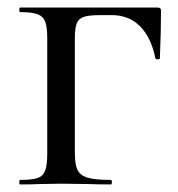

<svg xmlns="http://www.w3.org/2000/svg" viewBox="-20 -488 470 508"><path d="M33 -12Q65 -12 79.5 -17Q94 -22 99.5 -36.5Q105 -51 105 -81V-387Q105 -417 99.5 -431Q94 -445 79 -450.5Q64 -456 33 -456Q31 -456 31 -462Q31 -468 33 -468H397Q406 -468 406 -460Q406 -403 403 -334Q403 -331 397.5 -331Q392 -331 391 -334Q380 -389 350.5 -418.5Q321 -448 276 -448H247Q216 -448 202 -443.5Q188 -439 183 -426Q178 -413 178 -386V-85Q178 -53 185 -38.5Q192 -24 211.5 -18Q231 -12 273 -12Q276 -12 276 -6Q276 0 273 0Q237 0 217 -1L141 -2L83 -1Q66 0 33 0Q31 0 31 -6Q31 -12 33 -12Z"/></svg>

Font: Cormorant SC Medium
Style: Regular
Weight: 500
Designer: Christian Thalmann (Catharsis Fonts)
Foundry: Catharsis Fonts
Version: Version 4.000